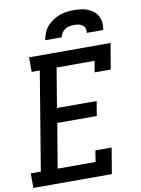

<svg xmlns="http://www.w3.org/2000/svg" viewBox="-103 -1023 804 1091"><g transform="rotate(-10 299.5 -477.5)"><path d="M-1 0V-84H57L151 -651H104V-735H574L549 -586H456L467 -651H248L210 -424H439L425 -340H197L154 -84H373L383 -149H477L452 0ZM211 -815Q215 -836 223 -856.5Q231 -877 245.5 -893.5Q260 -910 279 -922.5Q298 -935 318.5 -942.5Q339 -950 360 -952.5Q381 -955 402 -955Q422 -955 442.5 -952.5Q463 -950 481 -942.5Q499 -935 514 -923Q529 -911 538 -893.5Q547 -876 548.5 -855.5Q550 -835 546 -815H451Q453 -828 449.5 -840Q446 -852 436 -859.5Q426 -867 413.5 -869.5Q401 -872 388 -872Q375 -872 361.5 -869.5Q348 -867 336 -859.5Q324 -852 316.5 -840Q309 -828 306 -815Z"/></g></svg>

Font: Iosevka Slab MdExObl
Style: Regular
Weight: 500
Width: 7
Italic angle: -9°
Monospace: yes
Designer: Belleve Invis
Foundry: Belleve Invis
Version: Version 11.1.1; ttfautohint (v1.8.3)